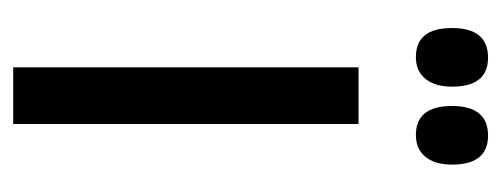

<svg xmlns="http://www.w3.org/2000/svg" viewBox="-260 -518 777 298"><g transform="rotate(90 129.0 -368.5)"><path d="M68 -625Q23 -625 23 -681Q23 -737 69 -737Q114 -737 114 -681Q114 -655 102 -640Q90 -625 68 -625ZM189 -625Q144 -625 144 -681Q144 -737 190 -737Q235 -737 235 -681Q235 -655 223 -640Q211 -625 189 -625ZM84 0V-536H172V0Z"/></g></svg>

Font: Noto Sans Living
Style: Regular
Weight: 400
Designer: Monotype Design Team
Foundry: Monotype Imaging Inc.
Version: Version 2.013; ttfautohint (v1.8.4.7-5d5b)